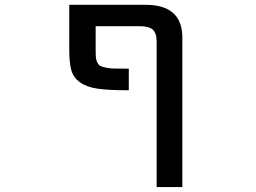

<svg xmlns="http://www.w3.org/2000/svg" viewBox="-20 -542 1040 781"><path d="M617.2 -372.1Q617.2 -407.2 601.6 -421.4Q585.9 -435.5 547.9 -435.5H369.1V-341.8Q369.1 -319.3 370.1 -308.1Q371.1 -296.9 376 -287.6Q380.9 -278.3 387.2 -274.4Q393.6 -270.5 409.7 -267.1Q425.8 -263.7 444.8 -263.2Q463.9 -262.7 503.9 -262.7V-174.8Q421.9 -174.8 377.4 -181.2Q333 -187.5 305.7 -207Q278.3 -226.6 270 -256.8Q261.7 -287.1 261.7 -339.8V-522.5H571.3Q722.7 -522.5 721.7 -387.7V218.8H617.2Z"/></svg>

Font: GenEi Gothic M SemiBold
Style: Regular
Weight: 500
Designer: o_tamon (Modified); [Source Han Sans]
Ryoko NISHIZUKA  (kana & ideographs); Paul D. Hunt (Latin, Greek & Cyrillic); Wenl
Version: Version 1.1a;Original Version 1.004